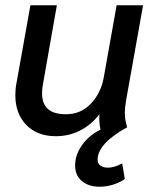

<svg xmlns="http://www.w3.org/2000/svg" viewBox="-20 -505 580 726"><path d="M349 99Q349 113 359.5 121Q370 129 389 129Q412 129 442 113L452 172Q408 201 356 201Q315 201 289.5 179.5Q264 158 264 121Q264 81 290 44Q316 7 360 -15Q354 -39 356 -73Q325 -33 283 -11.5Q241 10 191 10Q121 10 79.5 -32.5Q38 -75 38 -145Q38 -169 42 -189L95 -485H195L143 -190Q139 -171 139 -153Q139 -113 161 -93Q183 -73 230 -73Q286 -73 324.5 -114Q363 -155 373 -216L421 -485H521L457 -127Q452 -97 452 -79Q452 -51 461 -24Q349 38 349 99Z"/></svg>

Font: Niramit Medium
Style: Italic
Weight: 500
Italic angle: -10°
Designer: Katatrad Aksorn Co.,Ltd.
Foundry: Cadson Demak Co.,Ltd.
Version: Version 1.000; ttfautohint (v1.6)